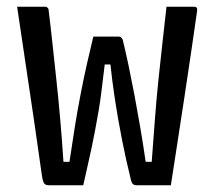

<svg xmlns="http://www.w3.org/2000/svg" viewBox="-20 -552 640 572"><path d="M258 -443H333Q336 -443 338.5 -442Q341 -441 343 -438.5Q345 -436 346 -432Q355 -395 363.5 -354.5Q372 -314 380.5 -269Q389 -224 397.5 -174.5Q406 -125 414 -70H432Q437 -136 441.5 -196.5Q446 -257 452 -314Q458 -371 464 -425Q470 -479 476 -532H557Q561 -532 563.5 -531Q566 -530 567 -527Q568 -524 567 -518Q559 -461 549.5 -397Q540 -333 530 -266.5Q520 -200 509.5 -132.5Q499 -65 489 0H389Q379 0 375 -4.5Q371 -9 368 -25Q362 -49 356 -76Q350 -103 344 -133Q338 -163 332 -197.5Q326 -232 320 -272.5Q314 -313 309 -360H292Q287 -320 283 -286Q279 -252 274 -223Q269 -194 264 -167.5Q259 -141 253.5 -114.5Q248 -88 241.5 -60Q235 -32 228 0H128Q116 0 112 -5Q108 -10 105 -28Q100 -63 93.5 -108.5Q87 -154 79.5 -206Q72 -258 63.5 -313.5Q55 -369 47 -424.5Q39 -480 31 -532H114Q118 -532 120 -530.5Q122 -529 123.5 -527Q125 -525 125 -520Q130 -481 135.5 -429.5Q141 -378 147.5 -318.5Q154 -259 159.5 -195.5Q165 -132 169 -70H187Q195 -125 203 -174.5Q211 -224 220 -270.5Q229 -317 238.5 -359.5Q248 -402 258 -443Z"/></svg>

Font: Code D OnePiece
Style: Regular
Weight: 400
Version: Version 1.085; ttfautohint (v1.8.4.7-5d5b);Nerd Fonts 3.0.2